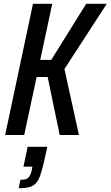

<svg xmlns="http://www.w3.org/2000/svg" viewBox="-20 -708 580 1007"><path d="M7 0 153 -688H254L191 -394H249L432 -688H540L318 -346L394 0H293L230 -304H172L107 0ZM78 279 87 235Q108 235 118.5 230.5Q129 226 135 216Q141 206 146 188L150 166H103L125 62H228L209 148Q200 186 191 212Q182 238 169 252.5Q156 267 134.5 273Q113 279 78 279Z"/></svg>

Font: Saira Condensed Medium
Style: Italic
Weight: 500
Width: 3
Italic angle: -12°
Designer: Hector Gatti with collaboration of the Omnibus-Type team
Foundry: Omnibus-Type
Version: Version 1.101